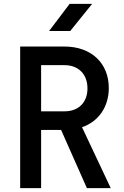

<svg xmlns="http://www.w3.org/2000/svg" viewBox="-20 -970 640 990"><path d="M342 -810 455 -950H339L233 -810ZM192 0V-300H295L428 0H551L403 -314C488 -343 541 -419 541 -516C541 -645 450 -730 313 -730H84V0ZM192 -634H313C384 -634 431 -588 431 -514C431 -442 385 -396 313 -396H192Z"/></svg>

Font: Tekne LDO SemiBold
Style: Regular
Weight: 600
Monospace: yes
Designer: Alessio Laiso, Mario Rullo, Paolo Rosset
Foundry: Alessio Laiso
Version: Version 1.000;hotconv 1.0.109;makeotfexe 2.5.65596